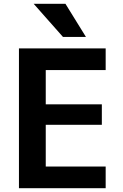

<svg xmlns="http://www.w3.org/2000/svg" viewBox="-20 -983 641 1003"><path d="M309 -790 156 -963H322L429 -790ZM219 -617V-438H512V-331H219V-113H532V0H79V-730H532V-617Z"/></svg>

Font: M PLUS 1p
Style: Bold
Weight: 700
Version: Version 1.062